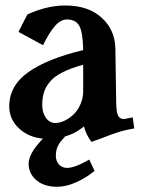

<svg xmlns="http://www.w3.org/2000/svg" viewBox="-20 -511 525 710"><path d="M221.2 -490.7Q306.6 -490.7 356.2 -445.3Q405.8 -399.9 406.7 -330.1L409.7 -128.9Q410.6 -93.8 417.2 -82.3Q423.8 -70.8 438.5 -70.8Q441.9 -70.8 470.7 -77.1L476.6 -36.1Q464.8 -34.2 452.4 -31.5Q439.9 -28.8 431.2 -26.4Q422.4 -23.9 410.6 -20Q398.9 -16.1 393.3 -14.2Q387.7 -12.2 376 -7.6Q364.3 -2.9 361.3 -2Q344.7 4.4 318.4 13.7Q298.8 -11.2 290.5 -43.5Q255.9 -15.1 215.8 -5.4L221.2 -5.9Q202.1 12.2 194.3 28.3Q186.5 44.4 186.5 64.9Q186.5 84.5 198 97.2Q209.5 109.9 228.5 109.9Q256.3 109.9 310.1 79.1L329.6 120.6Q299.8 146 262.2 162.8Q224.6 179.7 191.4 179.7Q143.6 179.7 114.7 155.5Q85.9 131.3 85.9 93.8Q85.9 56.6 138.7 1.5Q85.9 -2.9 50 -36.4Q14.2 -69.8 14.2 -117.7Q14.2 -194.3 85 -244.4Q155.8 -294.4 287.6 -325.7Q286.6 -391.1 273.4 -415Q260.3 -439 227.5 -439Q204.1 -439 182.9 -414.6Q161.6 -390.1 139.2 -343.8L48.3 -393.1L81.1 -457.5Q153.8 -490.7 221.2 -490.7ZM287.6 -174.3V-271.5Q242.2 -259.3 211.7 -243.9Q181.2 -228.5 165 -209.2Q148.9 -189.9 142.6 -169.7Q136.2 -149.4 136.2 -123Q136.2 -94.7 149.7 -75.4Q163.1 -56.2 185.1 -56.2Q200.7 -56.2 218.3 -64.5Q235.8 -72.8 251.5 -87.4Q267.1 -102.1 277.3 -125Q287.6 -147.9 287.6 -174.3Z"/></svg>

Font: Flanker
Style: Bold
Weight: 700
Designer: Flanker
Foundry: Flanker
Version: Version 2.021